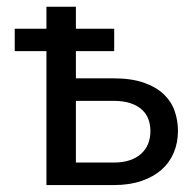

<svg xmlns="http://www.w3.org/2000/svg" viewBox="-20 -534 562 554"><path d="M308.5 -65Q335 -65 354.8 -71.8Q374.5 -78.5 387.8 -90.8Q401 -103 407.5 -119.5Q414 -136 414 -155.5Q414 -173.5 408.5 -189.2Q403 -205 390.2 -217Q377.5 -229 357 -236Q336.5 -243 307 -243H199V-65ZM306.5 -308Q359 -308 394.8 -295.5Q430.5 -283 452.5 -262Q474.5 -241 484 -213.5Q493.5 -186 493.5 -156.5Q493.5 -122.5 481.5 -93.8Q469.5 -65 446 -44.2Q422.5 -23.5 388 -11.8Q353.5 0 308.5 0H114V-386.5H22.5V-451H114V-514.5H199V-451H309.5V-386.5H199V-308Z"/></svg>

Font: Lato-Regular
Style: Regular
Weight: 400
Designer: Lukasz Dziedzic with Adam Twardoch and Botio Nikoltchev
Foundry: tyPoland Lukasz Dziedzic
Version: Version 2.015; 2015-08-06; http://www.latofonts.com/